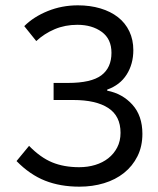

<svg xmlns="http://www.w3.org/2000/svg" viewBox="-20 -688 594 720"><path d="M278 12Q206 12 149 -10.5Q92 -33 42 -84L89 -141Q132 -97 176 -79Q220 -61 277 -61Q309 -61 337 -69.5Q365 -78 386 -94.5Q407 -111 419.5 -135Q432 -159 432 -190Q432 -253 386 -283Q340 -313 255 -313H181V-377H235Q322 -377 360 -405.5Q398 -434 398 -490Q398 -542 361.5 -568.5Q325 -595 270 -595Q224 -595 185 -578.5Q146 -562 116 -534L71 -590Q106 -625 159 -646.5Q212 -668 272 -668Q318 -668 356.5 -656.5Q395 -645 422.5 -623.5Q450 -602 465 -570.5Q480 -539 480 -500Q480 -448 455 -408.5Q430 -369 382 -352V-348Q439 -337 476.5 -295.5Q514 -254 514 -186Q514 -139 495.5 -102Q477 -65 445 -39.5Q413 -14 370 -1Q327 12 278 12Z"/></svg>

Font: CV Source Sans
Style: Regular
Weight: 400
Designer: Paul D. Hunt
Foundry: Adobe Systems Incorporated
Version: Version 3.001